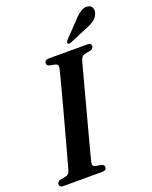

<svg xmlns="http://www.w3.org/2000/svg" viewBox="-170 -988 851 1076"><g transform="rotate(-20 256.0 -450.0)"><path d="M209.5 -72.5Q203.5 -49.5 223 -44L259.5 -38Q274.5 -32.5 274.5 -21Q274.5 0 250.5 0H15Q-5.5 0 -5.5 -17.5Q-5.5 -33.5 12 -39L45.5 -45Q56.5 -47.5 63.2 -54.2Q70 -61 74 -75.5Q80 -96.5 91.5 -138.8Q103 -181 118 -235.8Q133 -290.5 149 -349.8Q165 -409 179.8 -464.2Q194.5 -519.5 205.8 -562.8Q217 -606 222.5 -628.5Q227 -650 207.5 -655.5L174 -662Q159 -667.5 159 -679.5Q159.5 -700 183.5 -700H417.5Q429 -700 433.2 -695.2Q437.5 -690.5 437.5 -683Q437.5 -667 419 -661.5L382.5 -654.5Q372.5 -651.5 366.8 -645.2Q361 -639 356.5 -625Q350.5 -603 338.8 -559.5Q327 -516 312.2 -460.5Q297.5 -405 281.8 -345.8Q266 -286.5 251.2 -231.8Q236.5 -177 225.5 -135Q214.5 -93 209.5 -72.5ZM405 -852Q427.5 -877 448.5 -890Q469.5 -903 489.5 -899Q509.5 -896 515.5 -879.2Q521.5 -862.5 514 -845.5Q505 -822.5 485.5 -809.5Q466 -796.5 439 -786.5L331 -741Q325.5 -738.5 320 -738.8Q314.5 -739 312.5 -743.5Q310.5 -748 313.2 -753Q316 -758 320.5 -763.5Z"/></g></svg>

Font: Fraunces 144pt S050 SemiBold
Style: Italic
Weight: 600
Italic angle: -16°
Version: Version 1.000; ttfautohint (v1.8.3)